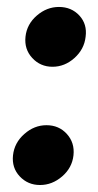

<svg xmlns="http://www.w3.org/2000/svg" viewBox="-20 -526 283 555"><path d="M53.7 -419.9Q57.6 -456.1 86.4 -481Q115.2 -505.9 150.4 -505.9Q186.5 -505.9 209.5 -481Q232.4 -456.1 227.5 -419.9Q223.6 -383.8 195.3 -358.4Q167 -333 131.8 -333Q96.7 -333 73.2 -358.4Q49.8 -383.8 53.7 -419.9ZM17.6 -77.1Q21.5 -113.3 50.3 -138.7Q79.1 -164.1 114.3 -164.1Q150.4 -164.1 173.3 -138.7Q196.3 -113.3 192.4 -77.1Q188.5 -41 159.7 -16.1Q130.9 8.8 95.7 8.8Q60.5 8.8 37.1 -16.1Q13.7 -41 17.6 -77.1Z"/></svg>

Font: Puritan
Style: BoldItalic
Weight: 700
Version: 2.1